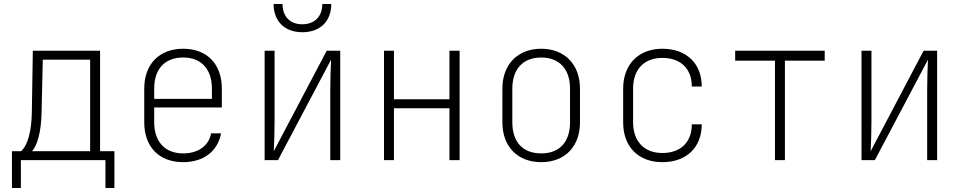

<svg xmlns="http://www.w3.org/2000/svg" viewBox="-20 -805 4840 965"><path d="M40 140H85V0H510V140H555V-45H483V-550H145L140 -240C138 -147 121 -77 86 -45H40ZM141 -45C165 -70 187 -136 189 -240L195 -505H433V-45Z M901 10C1004 10 1075 -46 1091 -135H1041C1030 -72 975 -34 901 -34C808 -34 755 -94 755 -190V-265H1095V-360C1095 -481 1022 -560 901 -560C779 -560 705 -481 705 -360V-190C705 -68 778 10 901 10ZM755 -308V-360C755 -457 807 -516 901 -516C993 -516 1045 -456 1045 -360V-308Z M1500 -643C1589 -643 1645 -698 1645 -785H1600C1600 -722 1561 -683 1499 -683C1438 -683 1400 -722 1400 -785H1355C1355 -698 1411 -643 1500 -643ZM1310 0H1377L1644 -505C1642 -468 1640 -401 1640 -350V0H1690V-550H1622L1356 -45C1358 -82 1360 -149 1360 -200V-550H1310Z M1910 0H1960V-261H2239V0H2290V-550H2239V-306H1960V-550H1910Z M2700 10C2819 10 2895 -68 2895 -190V-360C2895 -481 2818 -560 2700 -560C2582 -560 2505 -481 2505 -360V-190C2505 -68 2582 10 2700 10ZM2700 -34C2608 -34 2555 -91 2555 -190V-360C2555 -458 2609 -516 2700 -516C2791 -516 2845 -458 2845 -360V-190C2845 -91 2792 -34 2700 -34Z M3309 10C3430 10 3507 -64 3507 -180H3457C3457 -90 3401 -36 3309 -36C3218 -36 3162 -94 3162 -190V-360C3162 -457 3218 -514 3309 -514C3401 -514 3457 -460 3457 -370H3507C3507 -486 3430 -560 3309 -560C3189 -560 3112 -481 3112 -360V-190C3112 -68 3188 10 3309 10Z M3875 0H3925V-500H4125V-550H3675V-500H3875Z M4310 0H4377L4644 -505C4642 -468 4640 -401 4640 -350V0H4690V-550H4622L4356 -45C4358 -82 4360 -149 4360 -200V-550H4310Z"/></svg>

Font: JetBrains Mono Thin
Style: Regular
Weight: 100
Monospace: yes
Designer: Philipp Nurullin, Konstantin Bulenkov
Foundry: JetBrains
Version: Version 2.305